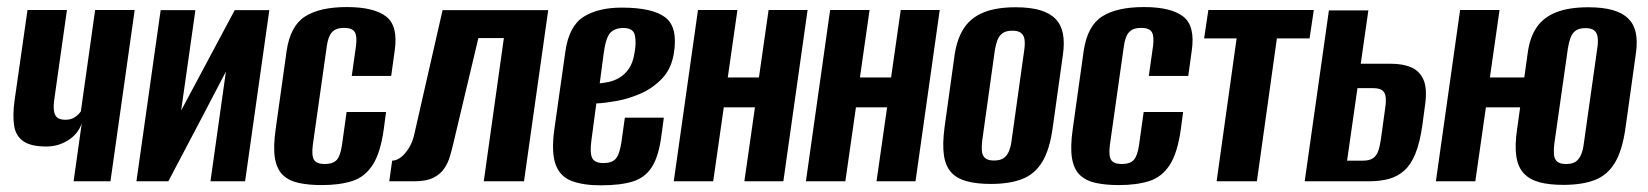

<svg xmlns="http://www.w3.org/2000/svg" viewBox="-20 -524 4763 555"><path d="M192.8 0 216.3 -167.5Q205.7 -136.6 177 -118.6Q148.3 -100.5 114 -100.5Q68.5 -100.5 46.8 -116.2Q25.1 -131.8 20.7 -161.6Q16.4 -191.4 22 -232.8L59.5 -495H173.5L136.4 -232.9Q132.8 -205.8 139.5 -191.8Q146.2 -177.8 169.1 -177.8Q185.9 -177.8 197.2 -185.8Q208.6 -193.8 213.8 -202.5L255 -495H369.3L299.3 0Z M374.4 0 444.4 -494.7H544.8L503.6 -204.5L658.5 -494.7H758.5L688.5 0H588.4L633 -317Q591.2 -237.5 550.1 -158.5Q509 -79.6 466.6 0Z M910.7 11Q872.6 11 844.3 5Q816 -1 798.2 -17.5Q780.4 -34 774.8 -66.4Q769.3 -98.7 777 -151.7L808.5 -376.8Q819.2 -449.2 861.8 -476.4Q904.5 -503.6 982.7 -503.6Q1060.6 -503.6 1096 -476.4Q1131.5 -449.2 1120.8 -376.8L1110.8 -304.5H996.8L1008.9 -390.1Q1012.8 -418.9 1005.6 -431.1Q998.5 -443.4 974.2 -443.4Q951 -443.4 939.8 -431.1Q928.5 -418.9 924.6 -390.1L884.2 -104.7Q880.3 -74 887.8 -61.9Q895.3 -49.9 918.5 -49.9Q942.7 -49.9 953.5 -61.9Q964.2 -74 968.5 -104.7L981.9 -200.3H1095.9L1089.6 -152.4Q1079.9 -81.6 1057 -46.8Q1034.2 -12 997.7 -0.5Q961.1 11 910.7 11Z M1105.2 0 1113.6 -59.6Q1126.3 -59.6 1139.2 -69.7Q1152 -79.7 1162.4 -96.9Q1172.8 -114.1 1177.5 -135.6L1259.3 -494.7H1564.7L1494.7 0H1378.4L1436.5 -414H1362.8L1289.5 -105.5Q1285.8 -90 1280.4 -71.6Q1275.1 -53.2 1264.2 -37Q1253.3 -20.7 1233 -10.4Q1212.7 0 1178.3 0Z M1716.7 11.7Q1666.2 11.7 1632.7 -0.8Q1599.2 -13.3 1586.2 -48.1Q1573.3 -83 1582.3 -149.6L1614.5 -376.8Q1625.2 -449.2 1667.2 -475.6Q1709.2 -502 1777 -502Q1866.7 -502 1903.5 -473.4Q1940.3 -444.8 1927.7 -369Q1920.5 -325 1894 -297.2Q1867.6 -269.3 1832.4 -253.8Q1797.1 -238.3 1762.3 -232.1Q1727.5 -226 1703.8 -225L1689.5 -118Q1684.6 -81.5 1691.9 -67Q1699.2 -52.6 1724.5 -52.6Q1748.7 -52.6 1760 -65.3Q1771.2 -78.1 1776.5 -114.5L1786.2 -183.9H1898.9L1891.9 -131.9Q1884.2 -72.7 1864.6 -41.7Q1845 -10.6 1809.3 0.6Q1773.6 11.7 1716.7 11.7ZM1713.6 -283.1Q1724.6 -284.1 1739.7 -287.2Q1754.8 -290.3 1769.9 -299Q1785 -307.7 1797.1 -324.4Q1809.2 -341.1 1813.8 -369Q1819.6 -398.4 1815.5 -420.7Q1811.4 -443.1 1782.1 -443.1Q1756.5 -443.1 1743.4 -428.3Q1730.4 -413.5 1724.5 -366Z M1927.6 0 1997.6 -495H2111.6L2083.7 -300H2173.8L2201.7 -495H2314.4L2244.4 0H2131.7L2162.3 -213.8H2072.2L2041.6 0Z M2309.6 0 2379.6 -495H2493.6L2465.7 -300H2555.8L2583.7 -495H2696.4L2626.4 0H2513.7L2544.3 -213.8H2454.2L2423.6 0Z M2844 7.7Q2803 7.7 2774.6 -0.1Q2746.1 -7.8 2729.6 -25.8Q2713.1 -43.8 2708.5 -75.5Q2703.9 -107.1 2710.3 -155.7L2739.5 -365.9Q2746.6 -412.9 2766.8 -443.2Q2787 -473.5 2823.7 -488.3Q2860.4 -503 2916 -503Q2958 -503 2986.5 -494.6Q3014.9 -486.1 3031.3 -469.2Q3047.6 -452.2 3052.5 -426.5Q3057.5 -400.8 3052.5 -365.9L3023.2 -156.4Q3014.5 -91.6 2992.7 -56Q2971 -20.4 2934.5 -6.4Q2898 7.7 2844 7.7ZM2853.5 -60Q2871.5 -60 2881.6 -67.3Q2891.6 -74.6 2896.9 -88Q2902.1 -101.3 2904.1 -117.7L2940.5 -377.9Q2943.1 -395 2941.8 -407.9Q2940.5 -420.7 2932.3 -428Q2924.2 -435.3 2906.2 -435.3Q2888.1 -435.3 2878.1 -428Q2868 -420.7 2863.1 -407.9Q2858.2 -395 2855.6 -377.9L2819.2 -117.7Q2817.2 -101.3 2818.2 -88Q2819.2 -74.6 2827.3 -67.3Q2835.5 -60 2853.5 -60Z M3214.7 11Q3176.6 11 3148.3 5Q3120 -1 3102.2 -17.5Q3084.4 -34 3078.8 -66.4Q3073.3 -98.7 3081 -151.7L3112.5 -376.8Q3123.2 -449.2 3165.8 -476.4Q3208.5 -503.6 3286.7 -503.6Q3364.6 -503.6 3400 -476.4Q3435.5 -449.2 3424.8 -376.8L3414.8 -304.5H3300.8L3312.9 -390.1Q3316.8 -418.9 3309.6 -431.1Q3302.5 -443.4 3278.2 -443.4Q3255 -443.4 3243.8 -431.1Q3232.5 -418.9 3228.6 -390.1L3188.2 -104.7Q3184.3 -74 3191.8 -61.9Q3199.3 -49.9 3222.5 -49.9Q3246.7 -49.9 3257.5 -61.9Q3268.2 -74 3272.5 -104.7L3285.9 -200.3H3399.9L3393.6 -152.4Q3383.9 -81.6 3361 -46.8Q3338.2 -12 3301.7 -0.5Q3265.1 11 3214.7 11Z M3496.8 0 3554.6 -413H3460.7L3472.9 -495H3777.7L3765.5 -413H3671L3613.2 0Z M3751.4 0 3821.4 -494H3935.4L3913.4 -339.7H4001.3Q4035.5 -339.7 4059.7 -329.2Q4083.9 -318.6 4094.9 -293.2Q4105.9 -267.8 4099.5 -221.6L4091.5 -162.3Q4084.4 -112 4071.5 -80.1Q4058.5 -48.2 4039.3 -31Q4020 -13.8 3994.9 -6.9Q3969.7 0 3936.9 0ZM3873.9 -59.6H3919.5Q3939 -59.6 3949.2 -66.9Q3959.4 -74.2 3964.1 -87.9Q3968.8 -101.5 3971.4 -119.9L3983.1 -204.4Q3986.5 -224.9 3985.8 -239.4Q3985.2 -254 3977.2 -261.6Q3969.3 -269.2 3948.9 -269.2H3903.9Z M4499 10.4Q4458.1 10.4 4429.6 2.7Q4401.2 -5.1 4384.5 -23.1Q4367.8 -41 4363 -72.7Q4358.3 -104.4 4365.7 -153L4396.3 -372.7Q4402.6 -417 4422.3 -445.6Q4442 -474.2 4478.7 -488.6Q4515.4 -503 4571 -503Q4613 -503 4641.5 -494.9Q4670 -486.8 4686.5 -470.5Q4703 -454.3 4708.3 -429.9Q4713.5 -405.5 4709.2 -372.7L4678.6 -153.6Q4669.5 -88.9 4647.9 -53.3Q4626.4 -17.7 4589.8 -3.6Q4553.3 10.4 4499 10.4ZM4130.6 0 4200.6 -495H4314.6L4286.7 -300H4423.8L4412.3 -213.8H4275.2L4244.6 0ZM4507.2 -49.9Q4525.2 -49.9 4535.3 -57.1Q4545.3 -64.4 4550.7 -77.9Q4556.1 -91.5 4558.1 -108.2L4597.2 -385Q4599.9 -402.1 4598.4 -415.2Q4596.9 -428.2 4588.9 -435.5Q4581 -442.7 4562.9 -442.7Q4544.9 -442.7 4534.8 -435.5Q4524.8 -428.2 4519.9 -415.2Q4515 -402.1 4512.3 -385L4472.9 -108.2Q4470.9 -91.5 4471.9 -77.9Q4472.9 -64.4 4481 -57.1Q4489.1 -49.9 4507.2 -49.9Z"/></svg>

Font: Alumni Sans SC Thin
Style: Italic
Weight: 100
Italic angle: -8°
Designer: Robert E. Leuschke
Foundry: Robert E. Leuschke
Version: Version 1.016